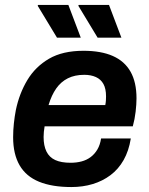

<svg xmlns="http://www.w3.org/2000/svg" viewBox="-20 -743 601 775"><path d="M268 12Q190 12 137.5 -9.5Q85 -31 59 -76Q33 -121 33 -189Q33 -217 36 -245Q39 -273 44 -299Q58 -366 90.5 -420Q123 -474 178 -506Q233 -538 317 -538Q388 -538 435.5 -517Q483 -496 507 -453.5Q531 -411 531 -346Q531 -323 527.5 -292.5Q524 -262 516 -233H160Q158 -221 157 -210.5Q156 -200 156 -190Q156 -155 167.5 -131.5Q179 -108 203 -97Q227 -86 265 -86Q289 -86 309.5 -91.5Q330 -97 346 -109Q362 -121 373 -139.5Q384 -158 388 -184H508Q500 -134 479 -97Q458 -60 426 -36Q394 -12 354 0Q314 12 268 12ZM176 -319H405Q407 -329 407.5 -338Q408 -347 408 -354Q408 -385 397.5 -404Q387 -423 367 -432Q347 -441 320 -441Q282 -441 254 -427Q226 -413 207 -386Q188 -359 176 -319ZM374 -591 296 -720 298 -723H420L470 -591ZM210 -591 132 -720 134 -723H256L306 -591Z"/></svg>

Font: Archivo SemiBold SemiBold
Style: Italic
Weight: 600
Italic angle: -10°
Version: Version 2.001